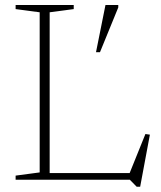

<svg xmlns="http://www.w3.org/2000/svg" viewBox="-20 -702 627 750"><path d="M527.5 27.5H514L487 0H151V-26H510.5L481 -12.5L548 -178.5L565.5 -176ZM174 -654V0H41V-16L135 -28.5V-654L41 -666.5V-682.5H268V-666.5ZM355 -498 392 -682.5H442V-673L370.5 -498Z"/></svg>

Font: Newsreader ExtraLight
Style: Regular
Weight: 250
Designer: Hugues Gentile
Foundry: Production Type
Version: Version 1.003